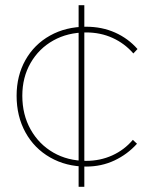

<svg xmlns="http://www.w3.org/2000/svg" viewBox="-20 -720 570 740"><path d="M44 -351Q44 -428 78 -488.5Q112 -549 173 -583Q234 -617 312 -617Q373 -617 423.5 -594.5Q474 -572 510 -531L494 -514Q460 -553 413.5 -574Q367 -595 312 -595Q241 -595 185.5 -564Q130 -533 98 -477.5Q66 -422 66 -351Q66 -278 98 -221Q130 -164 185.5 -132Q241 -100 312 -100Q366 -100 412.5 -121Q459 -142 492 -181L508 -166Q471 -125 421 -101.5Q371 -78 312 -78Q235 -78 173.5 -113Q112 -148 78 -210Q44 -272 44 -351ZM283 -85V-95V-601V-612V-700H305V-612V-600V-95V-85V0H283Z"/></svg>

Font: Easer Grotesk Variable
Style: Regular
Weight: 400
Designer: Boardeaser, Bonnie Shaver-Troup, Thomas Jockin
Foundry: Lexend
Version: Version 1.001;Glyphs 3.1.2 (3151)